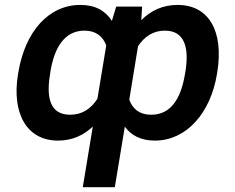

<svg xmlns="http://www.w3.org/2000/svg" viewBox="-20 -573 975 796"><path d="M364.7 -48.3 323.2 203.1H456L497.5 -47.9C524.1 -11 565 9.9 622.2 9.9C752.8 9.9 852.6 -104 879.3 -264.9L881 -275.6C907.7 -442.8 846.6 -552.6 716.3 -552.6C655.9 -552.6 605.8 -529.8 565.7 -489.3L569.2 -545.5H461.6L443.9 -486.5C416.9 -528.8 374.6 -552.6 313.2 -552.6C181.8 -552.6 84.9 -442.5 56.5 -275.6L54.7 -265.6C28.1 -104.4 89.8 9.9 220.2 9.9C277.7 9.9 325.6 -11 364.7 -48.3ZM187.5 -265.6 188.9 -275.6C204.9 -374.3 246.8 -446 330.3 -446C377.1 -446 406.2 -422.6 420.5 -384.9L383.9 -163.4C357.2 -122.5 321 -97.3 271 -97.3C185 -97.3 171.9 -171.5 187.5 -265.6ZM516 -159.8 552.2 -381.4C578.5 -421.2 615.1 -446 663.4 -446C746.4 -446 764.6 -374.3 748.6 -275.6L746.8 -265.6C731.2 -171.5 692.8 -97.3 606.9 -97.3C558.2 -97.3 529.8 -121.4 516 -159.8Z"/></svg>

Font: Margiela Sans Semi Bold
Style: Italic
Weight: 600
Italic angle: -9.39999°
Designer: Stefan Endress, Andreas Faust
Version: Version 1.100;FEAKit 1.0